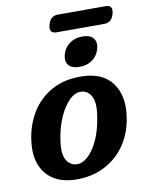

<svg xmlns="http://www.w3.org/2000/svg" viewBox="-87 -831 690 904"><g transform="rotate(-10 258.0 -379.0)"><path d="M316 -463Q412.5 -460.5 457.2 -400.5Q502 -340.5 489.5 -246Q480 -167.5 440.8 -109Q401.5 -50.5 339.2 -19Q277 12.5 198 10.5Q104.5 7.5 59 -51Q13.5 -109.5 27 -206.5Q36 -278 71.5 -337Q107 -396 168.2 -430.5Q229.5 -465 316 -463ZM219 -59.5Q246 -58.5 272.8 -82.8Q299.5 -107 320.8 -152.8Q342 -198.5 351.5 -260Q363.5 -328 346.5 -359.5Q329.5 -391 297.5 -392.5Q268 -394 240.2 -366.2Q212.5 -338.5 192 -291.8Q171.5 -245 163 -189Q152 -122.5 169.2 -91.8Q186.5 -61 219 -59.5ZM311.5 -509Q275.5 -509 259.8 -527.5Q244 -546 252.5 -578.5Q261 -610 286.8 -628.8Q312.5 -647.5 348.5 -647.5Q385 -647.5 400.5 -628.8Q416 -610 407.5 -578.5Q399 -546.5 373.8 -527.8Q348.5 -509 311.5 -509ZM206 -728.5Q216.5 -769 253 -769H481.5Q518 -769 507.5 -728.5Q497 -688 460.5 -688H232Q195.5 -688 206 -728.5Z"/></g></svg>

Font: Fraunces 72pt SuperSoft SemiBold
Style: Italic
Weight: 600
Italic angle: -16°
Version: Version 1.000;[b76b70a41]